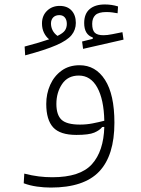

<svg xmlns="http://www.w3.org/2000/svg" viewBox="-20 -616 626 853"><path d="M205.6 217.3Q175.8 217.3 144.3 212.9Q112.8 208.5 85.4 198.2L87.9 155.3Q122.6 164.1 151.9 167.7Q181.2 171.4 212.4 171.4Q336.4 171.4 388.4 113.5Q440.4 55.7 443.4 -52.2L434.1 -51.8Q422.9 -37.1 398.9 -26.9Q375 -16.6 319.3 -16.6Q247.1 -16.6 216.3 -50Q185.5 -83.5 185.5 -154.3Q185.5 -199.7 202.9 -238.8Q220.2 -277.8 253.4 -302Q286.6 -326.2 333.5 -326.2Q404.8 -326.2 446.5 -261.2Q488.3 -196.3 488.3 -70.8Q488.3 74.7 420.7 146Q353 217.3 205.6 217.3ZM443.4 -79.6Q441.4 -174.3 412.1 -227.3Q382.8 -280.3 330.1 -280.3Q281.2 -280.3 255.9 -242.7Q230.5 -205.1 230.5 -154.3Q230.5 -105.5 253.4 -84Q276.4 -62.5 335.4 -62.5Q364.7 -62.5 391.8 -67.9Q418.9 -73.2 443.4 -79.6ZM91.8 -370.1 89.4 -409.2Q124.5 -418.5 151.4 -426.5Q178.2 -434.6 198.2 -441.4Q184.1 -452.6 175.3 -470.7Q166.5 -488.8 166.5 -511.7Q166.5 -546.4 189 -568.1Q211.4 -589.8 245.1 -589.8Q278.8 -589.8 297.9 -569.3Q316.9 -548.8 316.9 -514.2Q316.9 -483.4 297.9 -460Q278.8 -436.5 230.2 -415.3Q181.6 -394 91.8 -370.1ZM349.1 -398.9 344.7 -431.6 392.1 -443.4V-449.7Q354 -462.4 354 -513.7Q354 -554.7 378.2 -575.4Q402.3 -596.2 445.8 -596.2Q476.6 -596.2 504.4 -587.4L502.4 -557.1Q490.2 -559.1 479 -560.8Q467.8 -562.5 452.6 -562.5Q418 -562.5 403.8 -549.1Q389.6 -535.6 389.6 -510.3Q389.6 -481.9 401.1 -470.7Q412.6 -459.5 439.9 -459.5Q456.5 -459.5 479 -464.1Q501.5 -468.8 523.9 -473.1L528.8 -439.9ZM235.4 -456.5Q260.7 -468.8 268.8 -481.2Q276.9 -493.7 276.9 -509.8Q276.9 -527.8 268.1 -538.3Q259.3 -548.8 243.7 -548.8Q226.1 -548.8 216.3 -538.6Q206.5 -528.3 206.5 -511.7Q206.5 -496.1 213.4 -481.9Q220.2 -467.8 235.4 -456.5Z"/></svg>

Font: Cascadia Code NF ExtraLight
Style: Regular
Weight: 200
Monospace: yes
Designer: Aaron Bell
Foundry: Saja Typeworks
Version: Version 2404.023; ttfautohint (v1.8.4)